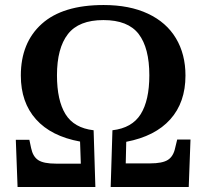

<svg xmlns="http://www.w3.org/2000/svg" viewBox="-20 -745 822 765"><path d="M43 -188H97L104 -155Q111 -121 132.5 -107Q154 -93 203 -93H302L299 -181Q184 -202 123.5 -269.5Q63 -337 63 -444Q63 -575 146.5 -650Q230 -725 393 -725Q496 -725 569.5 -690.5Q643 -656 681 -592.5Q719 -529 719 -444Q719 -337 658.5 -269.5Q598 -202 483 -180L481 -94H578Q627 -94 649 -108Q671 -122 678 -156L686 -189H739L732 0H421L428 -226Q506 -235 540.5 -290Q575 -345 575 -445Q575 -554 532.5 -609.5Q490 -665 392 -665Q294 -665 250.5 -609Q207 -553 207 -445Q207 -345 241 -290Q275 -235 353 -226L360 0H50Z"/></svg>

Font: Noto Serif SemiBold
Style: Regular
Weight: 600
Designer: Monotype Design Team
Foundry: Monotype Imaging Inc.
Version: Version 1.001